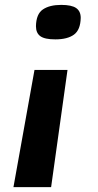

<svg xmlns="http://www.w3.org/2000/svg" viewBox="-20 -571 401 785"><path d="M256 -285 189 194H35L121 -285ZM310 -498Q309 -449 282.5 -429.5Q256 -410 206 -410Q163 -410 145 -423Q127 -436 127 -464Q128 -514 155.5 -532.5Q183 -551 230 -551Q273 -551 291.5 -538Q310 -525 310 -498Z"/></svg>

Font: Georama ExtraExtended SemiBold
Style: Italic
Weight: 600
Width: 8
Italic angle: -9°
Designer: Jean-Baptiste Levee
Foundry: Production Type
Version: Version 1.000